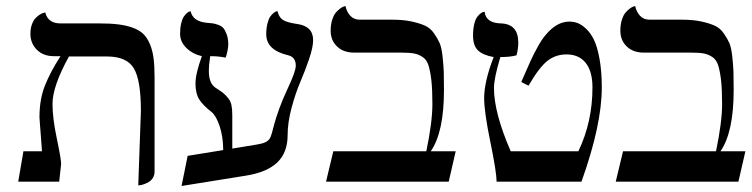

<svg xmlns="http://www.w3.org/2000/svg" viewBox="-20 -598 2475 632"><path d="M435.1 12.2 443.8 -232.9Q443.8 -334.5 420.4 -373.3Q397 -412.1 332 -412.1H207Q152.8 -314 152.8 -255.9Q152.8 -209.5 167 -142.1Q181.2 -74.7 181.2 -58.1L174.8 0H40L57.1 -100.1H118.2Q117.2 -114.7 115.2 -141.1Q113.3 -167.5 111.6 -187.7Q109.9 -208 109.9 -211.9Q109.9 -271 127.9 -316.4Q146 -361.8 179.2 -413.1H157.2Q122.6 -413.1 101.3 -434.3Q80.1 -455.6 80.1 -486.8Q80.1 -504.4 85.2 -518.1Q90.3 -531.7 97.4 -538.8Q104.5 -545.9 111.6 -550.3Q118.7 -554.7 124 -555.7L128.9 -557.1Q138.2 -521 178.2 -521H304.2Q341.8 -521 368.7 -517.8Q395.5 -514.6 417 -506.8Q438.5 -499 451.4 -486.6Q464.4 -474.1 473.1 -453.6Q481.9 -433.1 485.4 -407Q488.8 -380.9 488.8 -344.2V-33.2Q488.8 -21.5 483.2 -12.5Q477.5 -3.4 469.7 1Q461.9 5.4 454.1 8.3Q446.3 11.2 440.4 11.7Z M744.6 -108.9 824.7 -122.1Q842.8 -125 852.1 -129.2Q861.3 -133.3 866.2 -139.6Q871.1 -146 875 -160.2Q878.9 -174.3 883.3 -191.2Q887.7 -208 898.9 -239.5Q910.2 -271 926.8 -306.2Q953.6 -362.8 953.6 -381.8Q953.6 -410.2 928.7 -416Q856.4 -433.1 856.4 -484.9Q856.4 -505.4 860.4 -520.8Q864.3 -536.1 869.6 -543.5Q875 -550.8 880.4 -555.2Q885.7 -559.6 889.6 -560.5L893.6 -561Q897.9 -541.5 910.9 -532.7Q923.8 -523.9 958.5 -519Q1010.7 -511.7 1010.7 -465.8Q1010.7 -442.9 997.6 -404.1Q984.4 -365.2 968.8 -328.9Q953.1 -292.5 939.9 -243.7Q926.8 -194.8 926.8 -153.8Q926.8 -95.7 892.6 -63.2Q858.4 -30.8 790.5 -20L577.6 14.2L597.7 -85L714.8 -104Q714.4 -148.9 702.9 -182.9Q691.4 -216.8 676.8 -229Q647.5 -252 635.5 -271.2Q623.5 -290.5 623.5 -323.2Q623.5 -355.5 644.5 -413.1Q614.3 -419.9 593.5 -440.2Q572.8 -460.4 572.8 -486.8Q572.8 -506.3 576.4 -521.2Q580.1 -536.1 585 -543.2Q589.8 -550.3 595 -554.7Q600.1 -559.1 603.5 -560.1L607.4 -561Q615.2 -526.9 661.6 -522.9Q673.8 -522 679.9 -521.2Q686 -520.5 697.8 -516.4Q709.5 -512.2 715.3 -505.4Q721.2 -498.5 726.3 -484.6Q731.4 -470.7 731.4 -451.2Q731.4 -442.9 728.5 -429Q725.6 -415 722.7 -408.2Q700.7 -413.1 671.9 -413.1Q667.5 -385.7 667.5 -363.8Q667.5 -323.7 689.5 -309.1Q707 -297.9 713.6 -292.7Q720.2 -287.6 729.5 -276.9Q738.8 -266.1 741.7 -252.7Q744.6 -239.3 744.6 -219.2Z M1271 -533.2Q1306.6 -533.2 1333.3 -527.6Q1359.9 -522 1378.2 -513.9Q1396.5 -505.9 1408.7 -488.3Q1420.9 -470.7 1427.2 -456.1Q1433.6 -441.4 1436.8 -412.1Q1439.9 -382.8 1440.7 -362.1Q1441.4 -341.3 1441.4 -301.8Q1441.4 -162.6 1397.9 -100.1H1480L1457 0H1053.2L1077.1 -100.1H1383.3Q1403.3 -195.8 1403.3 -255.9Q1403.3 -303.7 1399.9 -333.5Q1396.5 -363.3 1390.6 -382.3Q1384.8 -401.4 1371.1 -410.4Q1357.4 -419.4 1342.3 -422.1Q1327.1 -424.8 1300.3 -424.8H1146Q1110.4 -424.8 1089.4 -445.1Q1068.4 -465.3 1068.4 -497.1Q1068.4 -517.1 1073.5 -533Q1078.6 -548.8 1085.7 -556.9Q1092.8 -564.9 1099.9 -570.1Q1106.9 -575.2 1111.8 -576.7L1117.2 -578.1Q1121.1 -559.1 1133.1 -546.1Q1145 -533.2 1164.1 -533.2Z M1605 -410.2Q1571.3 -416 1554.2 -431.4Q1537.1 -446.8 1537.1 -481Q1537.1 -502.4 1541 -518.6Q1544.9 -534.7 1550.5 -542Q1556.2 -549.3 1561.8 -553.7Q1567.4 -558.1 1571.3 -558.6L1575.2 -559.1Q1579.6 -522.5 1627.9 -521Q1686 -519.5 1686 -458Q1686 -437.5 1680.2 -416Q1660.6 -410.2 1627 -410.2Q1606 -340.8 1606 -308.1Q1606 -226.6 1661.1 -100.1H1883.8Q1930.2 -196.8 1930.2 -310.1Q1930.2 -362.8 1908 -390.9Q1885.7 -418.9 1844.7 -418.9Q1809.1 -418.9 1782 -397.7Q1754.9 -376.5 1719.7 -315.9L1695.8 -328.1Q1716.3 -375 1726.3 -397.2Q1736.3 -419.4 1750.5 -444.8Q1764.6 -470.2 1776.9 -483.9Q1813 -526.9 1854 -526.9Q1868.2 -526.9 1881.1 -522.2Q1894 -517.6 1909.2 -503.4Q1924.3 -489.3 1935.3 -466.6Q1946.3 -443.8 1953.6 -403.3Q1960.9 -362.8 1960.9 -310.1Q1960.9 -186.5 1894 0H1614.7Q1614.3 -32.7 1594 -131.1Q1573.7 -229.5 1573.7 -274.9Q1573.7 -329.6 1605 -410.2Z M2224.6 -533.2Q2260.3 -533.2 2286.9 -527.6Q2313.5 -522 2331.8 -513.9Q2350.1 -505.9 2362.3 -488.3Q2374.5 -470.7 2380.9 -456.1Q2387.2 -441.4 2390.4 -412.1Q2393.6 -382.8 2394.3 -362.1Q2395 -341.3 2395 -301.8Q2395 -162.6 2351.6 -100.1H2433.6L2410.6 0H2006.8L2030.8 -100.1H2336.9Q2356.9 -195.8 2356.9 -255.9Q2356.9 -303.7 2353.5 -333.5Q2350.1 -363.3 2344.2 -382.3Q2338.4 -401.4 2324.7 -410.4Q2311 -419.4 2295.9 -422.1Q2280.8 -424.8 2253.9 -424.8H2099.6Q2064 -424.8 2043 -445.1Q2022 -465.3 2022 -497.1Q2022 -517.1 2027.1 -533Q2032.2 -548.8 2039.3 -556.9Q2046.4 -564.9 2053.5 -570.1Q2060.5 -575.2 2065.4 -576.7L2070.8 -578.1Q2074.7 -559.1 2086.7 -546.1Q2098.6 -533.2 2117.7 -533.2Z"/></svg>

Font: Linear Smooth
Style: Regular
Weight: 400
Designer: Philipp H. Poll, Flanker
Foundry: Philipp H. Poll, reworked by Flanker
Version: Version 1.061 | FøM Fix